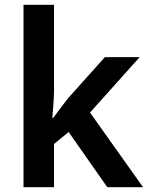

<svg xmlns="http://www.w3.org/2000/svg" viewBox="-20 -780 622 800"><path d="M205 -400Q205 -378 202.5 -346Q200 -314 198 -289H202Q212 -303 231.5 -329Q251 -355 264 -371L417 -542H562L355 -311L576 0H427L266 -230L205 -180V0H78V-760H205Z"/></svg>

Font: Noto Sans Canadian Aboriginal SemiBold
Style: Regular
Weight: 600
Designer: Monotype Design Team, Typotheque's Kevin King
Foundry: Monotype Imaging Inc.
Version: Version 2.004; ttfautohint (v1.8.4.7-5d5b)